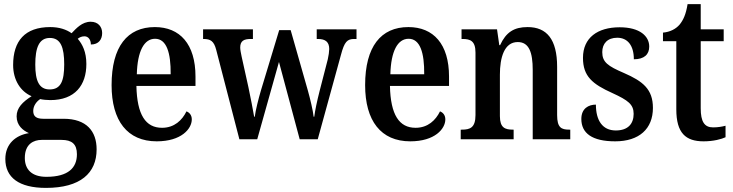

<svg xmlns="http://www.w3.org/2000/svg" viewBox="-20 -679 3575 936"><path d="M204 237C372 237 451 165 451 49C451 -39 402 -100 290 -100H191C158 -100 142 -111 142 -138C142 -164 159 -185 176 -196C187 -193 211 -191 225 -191C346 -191 401 -264 401 -367C401 -426 382 -463 359 -490C368 -497 378 -502 392 -502C410 -502 423 -486 423 -462C462 -462 478 -488 478 -518C478 -548 459 -573 422 -573C380 -573 351 -540 329 -517C304 -535 269 -547 225 -547C101 -547 44 -479 44 -362C44 -289 80 -233 134 -210C90 -182 61 -153 61 -112C61 -67 92 -43 121 -30C57 -20 6 22 6 96C6 186 72 237 204 237ZM222 -243C170 -243 152 -286 152 -364C152 -446 170 -494 223 -494C276 -494 293 -448 293 -365C293 -285 277 -243 222 -243ZM206 183C135 183 101 147 101 91C101 22 145 3 183 3H280C330 3 355 23 355 73C355 138 314 183 206 183Z M744 10C864 10 915 -51 915 -97C915 -118 903 -131 889 -136C868 -93 830 -56 770 -56C690 -56 648 -119 645 -260H933V-306C933 -464 857 -547 735 -547C601 -547 524 -452 524 -264C524 -90 601 10 744 10ZM812 -317H647C650 -429 682 -490 736 -490C792 -490 813 -422 812 -317Z M1034 -436 1147 0H1234L1340 -377L1441 0H1529L1642 -411C1659 -476 1673 -489 1707 -489H1718V-536H1524V-489H1530C1567 -489 1585 -474 1585 -440C1585 -429 1582 -407 1578 -390L1538 -235C1525 -184 1516 -141 1512 -110H1509C1506 -139 1492 -198 1481 -237L1397 -532H1341L1252 -238C1240 -197 1226 -142 1222 -110H1219C1214 -141 1201 -206 1191 -254L1158 -403C1155 -418 1151 -436 1151 -447C1151 -480 1169 -489 1203 -489H1213V-536H970V-489H972C1006 -489 1023 -479 1034 -436Z M1980 10C2100 10 2151 -51 2151 -97C2151 -118 2139 -131 2125 -136C2104 -93 2066 -56 2006 -56C1926 -56 1884 -119 1881 -260H2169V-306C2169 -464 2093 -547 1971 -547C1837 -547 1760 -452 1760 -264C1760 -90 1837 10 1980 10ZM2048 -317H1883C1886 -429 1918 -490 1972 -490C2028 -490 2049 -422 2048 -317Z M2226 0H2484V-47H2480C2442 -47 2417 -56 2417 -113V-315C2417 -398 2438 -474 2504 -474C2559 -474 2577 -424 2577 -338V0H2760V-47H2755C2717 -47 2696 -56 2696 -118V-353C2696 -488 2645 -547 2552 -547C2486 -547 2447 -522 2418 -459H2414L2403 -536H2230V-489H2235C2272 -489 2298 -480 2298 -423V-118C2298 -56 2271 -47 2232 -47H2226Z M2979 10C3096 10 3163 -51 3163 -153C3163 -244 3114 -283 3022 -323C2943 -357 2916 -376 2916 -425C2916 -467 2942 -495 2989 -495C3039 -495 3070 -458 3070 -390C3121 -390 3145 -414 3145 -452C3145 -502 3100 -546 3001 -546C2893 -546 2822 -495 2822 -397C2822 -307 2868 -269 2966 -225C3042 -190 3069 -170 3069 -124C3069 -76 3042 -43 2982 -43C2917 -43 2885 -92 2885 -169C2850 -169 2814 -151 2814 -99C2814 -30 2866 10 2979 10Z M3410 10C3459 10 3498 -1 3517 -10V-66C3498 -61 3478 -58 3456 -58C3414 -58 3396 -86 3396 -151V-478H3508V-536H3396V-659H3332C3324 -609 3311 -581 3293 -559C3275 -538 3247 -523 3212 -520V-478H3277V-146C3277 -30 3323 10 3410 10Z"/></svg>

Font: Noto Serif Bengali Condensed
Style: Regular
Weight: 400
Width: 3
Designer: Juan Bruce, Universal Thirst, Indian Type Foundry and the Monotype Design Team.
Foundry: Monotype Imaging Inc.
Version: Version 2.003